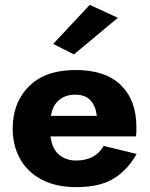

<svg xmlns="http://www.w3.org/2000/svg" viewBox="-20 -757 613 787"><path d="M463 -684 283 -534 198 -577 348 -737ZM540 -126Q506 -64 449 -27Q392 10 293 10Q209 10 150.5 -21Q92 -52 62 -106.5Q32 -161 32 -230Q32 -243 33 -255Q34 -267 36 -279Q50 -364 114 -417Q178 -470 291 -470Q412 -470 475.5 -408Q539 -346 539 -237Q539 -231 539 -220.5Q539 -210 537 -198H187Q194 -145 223 -122Q252 -99 291 -99Q332 -99 360.5 -114.5Q389 -130 405 -159ZM288 -369Q248 -369 221.5 -346.5Q195 -324 189 -282H377Q372 -323 350.5 -346Q329 -369 288 -369Z"/></svg>

Font: Jost*
Style: Bold
Weight: 700
Version: Version 3.7